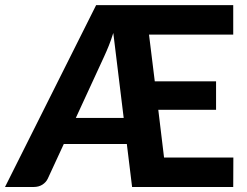

<svg xmlns="http://www.w3.org/2000/svg" viewBox="-35 -746 987 766"><path d="M348.5 -725.5H895.5V-608H559.5L582.5 -421.5H827V-308H596.5L619.5 -117.5H896L895.5 0H492L471 -171.5H219.5L155.5 -33Q148.5 -18.5 134 -9.2Q119.5 0 99 0H-15ZM267.5 -275.5H458.5L417 -614.5Q408.5 -587 399 -563.5Q389.5 -540 380 -519.5Z"/></svg>

Font: Lato Heavy
Style: Regular
Weight: 800
Designer: Lukasz Dziedzic
Foundry: tyPoland Lukasz Dziedzic
Version: Version 2.007; 2014-02-27